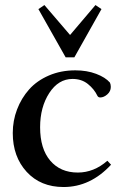

<svg xmlns="http://www.w3.org/2000/svg" viewBox="-20 -733 486 764"><path d="M241.2 -504.9 132.8 -696.8 156.7 -712.9 258.8 -593.8 359.9 -712.9 383.8 -696.8 275.9 -504.9ZM232.9 11.2Q141.6 11.2 86.2 -49.1Q30.8 -109.4 30.8 -203.6Q30.8 -252.9 47.9 -297.6Q64.9 -342.3 95.9 -377.2Q127 -412.1 174.6 -432.6Q222.2 -453.1 279.8 -453.1Q325.7 -453.1 362.5 -439.2Q399.4 -425.3 417.5 -404.3Q420.9 -396.5 420.9 -387.2Q420.9 -369.6 407 -357.4Q393.1 -345.2 378.9 -345.2Q371.1 -345.2 367.7 -351.6Q355 -378.4 329.8 -398.7Q304.7 -418.9 268.6 -418.9Q212.4 -418.9 176 -362.8Q139.6 -306.6 139.6 -226.6Q139.6 -141.1 179.9 -93.8Q220.2 -46.4 289.6 -46.4Q353.5 -46.4 407.2 -93.3L421.9 -77.6Q339.8 11.2 232.9 11.2Z"/></svg>

Font: Elstob 10pt Medium
Style: Regular
Weight: 500
Designer: Peter S. Baker
Version: Version 1.015